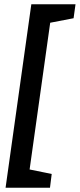

<svg xmlns="http://www.w3.org/2000/svg" viewBox="-20 -724 372 895"><path d="M6 151 126 -704H332L323 -639L214 -618L118 66L221 87L213 151Z"/></svg>

Font: Faustina
Style: Bold Italic
Weight: 700
Italic angle: -8°
Designer: Alfonso Garcia
Foundry: http://www.omnibus-type.com
Version: Version 1.200